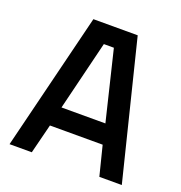

<svg xmlns="http://www.w3.org/2000/svg" viewBox="-125 -792 848 900"><g transform="rotate(20 299.5 -342.5)"><path d="M20 0 189 -685H410L580 0H468L431 -147H168L131 0ZM275 -592 190 -245H409L325 -592Z"/></g></svg>

Font: Titillium Web[RUS by Daymarius]
Style: Regular
Weight: 600
Designer: Cyrillization by Daymarius
Foundry: Cyrillization by Daymarius
Version: Version 1.002 September 11, 2018